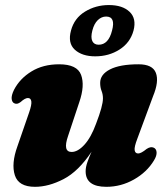

<svg xmlns="http://www.w3.org/2000/svg" viewBox="-20 -727 664 760"><path d="M587 -143Q598.5 -139 599.8 -124.8Q601 -110.5 589.5 -92Q561.5 -45.5 510.2 -16.5Q459 12.5 401 12.5Q319 12.5 319 -49Q319 -65.5 326 -85.5Q333 -105.5 342.5 -126.5Q290.5 -48.5 231.5 -18Q172.5 12.5 118.5 12.5Q53.5 12.5 38.8 -33.2Q24 -79 49 -148L95 -281Q106 -312.5 104 -325.8Q102 -339 90.5 -339Q79 -339 61.5 -323Q47.5 -312.5 37 -318Q28 -321.5 26.2 -335.2Q24.5 -349 35.5 -371.5Q58.5 -416 104.5 -444.2Q150.5 -472.5 214 -472.5Q285.5 -472.5 301 -430.5Q316.5 -388.5 294 -323L249.5 -189Q227.5 -125.5 263.5 -125.5Q288 -125.5 314.2 -154.2Q340.5 -183 360.5 -238Q387.5 -308 387.5 -337.5Q387.5 -353.5 382 -367.2Q376.5 -381 376.5 -399Q376.5 -432.5 415.8 -452.5Q455 -472.5 528.5 -472.5Q584 -472.5 597 -438.5Q610 -404.5 586 -346.5L524 -179Q511 -145.5 513 -132.5Q515 -119.5 527 -119.5Q538.5 -119.5 560.5 -137.5Q576 -147.5 587 -143ZM357 -504Q305 -504 276.2 -530.2Q247.5 -556.5 261 -606Q274 -655 316.5 -681Q359 -707 411 -707Q465 -707 493 -680.2Q521 -653.5 508.5 -606Q495.5 -558 453.2 -531Q411 -504 357 -504ZM400 -661.5Q382 -661.5 367.2 -647.5Q352.5 -633.5 345.5 -606Q338.5 -578.5 345.5 -564.2Q352.5 -550 370.5 -550Q409.5 -550 423.5 -606Q438.5 -661.5 400 -661.5Z"/></svg>

Font: Fraunces 72pt Soft Black
Style: Italic
Weight: 900
Italic angle: -16°
Version: Version 1.000;[b76b70a41]